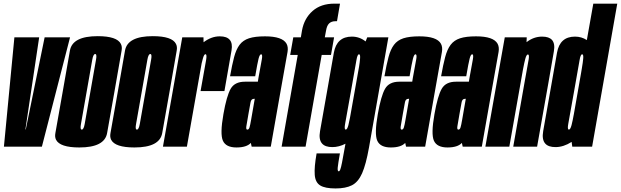

<svg xmlns="http://www.w3.org/2000/svg" viewBox="-20 -805 3408 1054"><path d="M1.5 0 59 -600H195L119.5 -94.5H121.5L225 -600H364.5L210 0Z M415.5 4.5Q309 4.5 287.5 -38Q280 -53.5 284 -74.5Q298 -153.5 324 -300.5Q350 -448 363.8 -527.2Q377.5 -606.5 516 -606.5Q622.5 -606.5 643.5 -564Q651.5 -548.5 647.5 -527Q634 -448 608 -300.5Q582 -153.5 568 -74.5Q554 4.5 415.5 4.5ZM429 -93.5Q439.5 -93.5 445 -124.8Q450.5 -156 476 -300.5Q501.5 -445.5 507 -477Q512 -504.5 505 -508Q503.5 -508.5 502.5 -508.5Q492 -508.5 486.5 -477Q481 -445.5 455.5 -300.5Q430 -156 424.5 -124.5Q419.5 -97.5 426.5 -94Q428 -93.5 429 -93.5Z M718 4.5Q611.5 4.5 590 -38Q582.5 -53.5 586.5 -74.5Q600.5 -153.5 626.5 -300.5Q652.5 -448 666.2 -527.2Q680 -606.5 818.5 -606.5Q925 -606.5 946 -564Q954 -548.5 950 -527Q936.5 -448 910.5 -300.5Q884.5 -153.5 870.5 -74.5Q856.5 4.5 718 4.5ZM731.5 -93.5Q742 -93.5 747.5 -124.8Q753 -156 778.5 -300.5Q804 -445.5 809.5 -477Q814.5 -504.5 807.5 -508Q806 -508.5 805 -508.5Q794.5 -508.5 789 -477Q783.5 -445.5 758 -300.5Q732.5 -156 727 -124.5Q722 -97.5 729 -94Q730.5 -93.5 731.5 -93.5Z M1081 -305Q1106 -445 1111.5 -476Q1116 -504 1110 -507Q1109 -507.5 1108 -507.5Q1100 -507.5 1093.5 -483Q1090 -470 1087 -457.5L1006 0H874.5L980.5 -600H1097L1097.5 -573Q1140 -605.5 1186.5 -605.5Q1225.5 -605.5 1241.5 -586Q1257.5 -567 1251 -528.5Q1238 -452 1212 -305Z M1361.5 0 1357 -20.5Q1334 4.5 1278 4.5Q1220.5 4.5 1203.8 -32.2Q1187 -69 1206.5 -178.5Q1224 -278.5 1246.2 -317.5Q1268.5 -356.5 1324.5 -356.5H1395.5L1399 -378.5Q1412.5 -453 1417.5 -480Q1421.5 -503.5 1415.5 -506.5Q1414.5 -507 1413.5 -507Q1405.5 -507 1399.2 -482.2Q1393 -457.5 1381 -386.5H1243Q1254 -449.5 1265.2 -491.8Q1276.5 -534 1295.2 -559Q1314 -584 1347 -594.8Q1380 -605.5 1434.5 -605.5Q1530.5 -605.5 1553 -565Q1563 -546.5 1558.5 -520Q1543 -434.5 1519 -298L1466.5 0ZM1358.5 -147.5 1378.5 -262.5H1374Q1358.5 -262.5 1355.2 -242.2Q1352 -222 1344 -180Q1337 -138 1333 -115.5Q1329.5 -97.5 1335 -94Q1336.5 -93.5 1338 -93.5Q1346 -93.5 1349.8 -105.8Q1353.5 -118 1358.5 -147.5Z M1526 0 1614.5 -503.5H1573L1590 -600H1631.5L1638 -638.5Q1650 -704 1695.8 -744.5Q1741.5 -785 1815.5 -785H1846.5L1830 -688.5H1821Q1800 -688.5 1787.2 -676.8Q1774.5 -665 1770 -637.5L1763 -600H1814L1797 -503.5H1746L1657.5 0Z M1822 229.5Q1764.5 229.5 1737.8 213Q1711 196.5 1707.8 154.8Q1704.5 113 1718 37H1846Q1836 93.5 1834 114.5Q1832 135.5 1839.5 135.5Q1844 135.5 1848 125.5Q1852 115.5 1857.5 87.5Q1863 59.5 1872.5 6L1876.5 -16Q1840.5 2.5 1804.5 2.5Q1765.5 2.5 1748.5 -16.5Q1728.5 -38.5 1737 -86Q1752.5 -174.5 1775 -301Q1797 -428 1812.8 -516Q1828.5 -604 1911.5 -604Q1954 -604 1987 -577.5L1996 -600H2112L2005.5 5.5Q1989 98 1967.8 146.2Q1946.5 194.5 1912 212Q1877.5 229.5 1822 229.5ZM1951 -438.5Q1955.5 -466.5 1956.5 -482.5Q1958.5 -504 1952.5 -506.5Q1951.5 -507 1951 -507Q1942 -507 1936.8 -475.8Q1931.5 -444.5 1906 -301Q1880.5 -156 1874.5 -125Q1869.5 -97 1876 -94Q1877 -93.5 1878 -93.5Q1886 -93.5 1892.5 -118Q1896.5 -133 1901.5 -160Z M2209 0 2204.5 -20.5Q2181.5 4.5 2125.5 4.5Q2068 4.5 2051.2 -32.2Q2034.5 -69 2054 -178.5Q2071.5 -278.5 2093.8 -317.5Q2116 -356.5 2172 -356.5H2243L2246.5 -378.5Q2260 -453 2265 -480Q2269 -503.5 2263 -506.5Q2262 -507 2261 -507Q2253 -507 2246.8 -482.2Q2240.5 -457.5 2228.5 -386.5H2090.5Q2101.5 -449.5 2112.8 -491.8Q2124 -534 2142.8 -559Q2161.5 -584 2194.5 -594.8Q2227.5 -605.5 2282 -605.5Q2378 -605.5 2400.5 -565Q2410.5 -546.5 2406 -520Q2390.5 -434.5 2366.5 -298L2314 0ZM2206 -147.5 2226 -262.5H2221.5Q2206 -262.5 2202.8 -242.2Q2199.5 -222 2191.5 -180Q2184.5 -138 2180.5 -115.5Q2177 -97.5 2182.5 -94Q2184 -93.5 2185.5 -93.5Q2193.5 -93.5 2197.2 -105.8Q2201 -118 2206 -147.5Z M2520 0 2515.5 -20.5Q2492.5 4.5 2436.5 4.5Q2379 4.5 2362.2 -32.2Q2345.5 -69 2365 -178.5Q2382.5 -278.5 2404.8 -317.5Q2427 -356.5 2483 -356.5H2554L2557.5 -378.5Q2571 -453 2576 -480Q2580 -503.5 2574 -506.5Q2573 -507 2572 -507Q2564 -507 2557.8 -482.2Q2551.5 -457.5 2539.5 -386.5H2401.5Q2412.5 -449.5 2423.8 -491.8Q2435 -534 2453.8 -559Q2472.5 -584 2505.5 -594.8Q2538.5 -605.5 2593 -605.5Q2689 -605.5 2711.5 -565Q2721.5 -546.5 2717 -520Q2701.5 -434.5 2677.5 -298L2625 0ZM2517 -147.5 2537 -262.5H2532.5Q2517 -262.5 2513.8 -242.2Q2510.5 -222 2502.5 -180Q2495.5 -138 2491.5 -115.5Q2488 -97.5 2493.5 -94Q2495 -93.5 2496.5 -93.5Q2504.5 -93.5 2508.2 -105.8Q2512 -118 2517 -147.5Z M2644.5 0 2751 -600H2871.5L2870.5 -573.5Q2909.5 -604 2956 -604Q2994 -604 3010.5 -585.5Q3028 -565 3020.5 -523Q3006.5 -442.5 2989.5 -344.5L2928.5 0H2797.5L2858 -344Q2877 -450 2882 -478Q2886 -502.5 2880 -505.5Q2879 -506 2878 -506Q2870 -506 2863.5 -481.5Q2858 -461 2851 -424L2776 0Z M3121.5 0 3118 -26Q3073.5 2.5 3029.5 2.5Q2990.5 2.5 2973.5 -16.5Q2953.5 -38.5 2962 -86Q2977.5 -174.5 3000 -301Q3022 -428 3037.8 -516Q3053.5 -604 3136.5 -604Q3172.5 -604 3201.5 -585L3237 -785H3368.5L3230.5 0ZM3130.5 -180 3170 -405Q3170.5 -406.5 3170.5 -408L3174 -429Q3180 -464 3181.5 -482.5Q3183.5 -504 3177.5 -506.5Q3176.5 -507 3176 -507Q3167 -507 3161.8 -475.8Q3156.5 -444.5 3131 -301Q3105.5 -156 3099.5 -125Q3094.5 -97 3101 -94Q3102 -93.5 3103 -93.5Q3111 -93.5 3117.5 -118Q3123 -138.5 3130.5 -180Z"/></svg>

Font: Anybody UltraCondensed Regular
Style: Bold Italic
Weight: 700
Width: 1
Italic angle: -10°
Designer: Tyler Finck
Foundry: Etcetera Type Company
Version: Version 1.010; ttfautohint (v1.8.3) -l 8 -r 50 -G 200 -x 14 